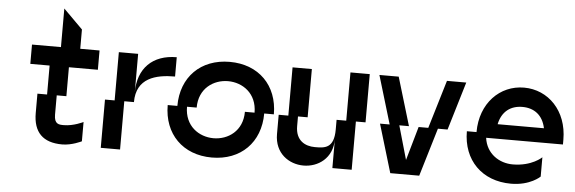

<svg xmlns="http://www.w3.org/2000/svg" viewBox="-47 -846 2968 991"><g transform="rotate(5 1437.5 -350.0)"><path d="M300 0C350 0 400 -25 400 -25V-125C400 -125 350 -100 300 -100C275 -100 250 -100 250 -150V-250H300V-400H450V-500H350V-600L250 -700V-500H100V-400H200V-250H150V-150C150 -50 200 0 300 0Z M550 -250H500V0H600V-250H650C650 -375 750 -400 850 -400V-500C725 -500 650 -425 650 -300V-500H550Z M875 -250H825C825 -100 925 0 1075 0C1225 0 1325 -100 1325 -250H1375C1375 -400 1275 -500 1125 -500C975 -500 875 -400 875 -250ZM925 -250H975C975 -350 1050 -400 1125 -400C1200 -400 1275 -350 1275 -250H1225C1225 -150 1150 -100 1075 -100C1000 -100 925 -150 925 -250Z M1450 -250H1400V-150C1400 -50 1475 0 1550 0C1625 0 1700 -50 1700 -150V0H1800V-250H1850V-500H1750V-250H1700V-200C1700 -100 1650 -100 1600 -100C1550 -100 1500 -125 1500 -200V-250H1550V-500H1450Z M1975 -250H1925L2000 0H2150L2225 -250H2275L2350 -500H2250L2175 -250H2125L2075 -75L2025 -250H2075L2000 -500H1900Z M2425 -250H2375C2375 -100 2475 0 2625 0C2725 0 2775 -50 2775 -50V-150C2775 -150 2725 -100 2625 -100C2557 -100 2488 -142 2477 -225H2875V-250C2875 -400 2775 -500 2650 -500C2525 -500 2425 -400 2425 -250ZM2530 -300C2544 -367 2589 -400 2650 -400C2711 -400 2756 -367 2770 -300Z"/></g></svg>

Font: LS-VG5000 Shifted
Style: Regular
Weight: 400
Designer: Justin Bihan, 2021
Foundry: Justin Bihan, 2021
Version: Version 1.000;Glyphs 3.1.2 (3151)